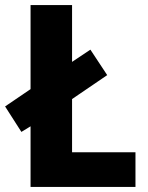

<svg xmlns="http://www.w3.org/2000/svg" viewBox="-31 -734 580 754"><path d="M89 0V-238L53 -216L-11 -316L89 -384V-714H252V-491L324 -539L390 -439L252 -345V-136H501V0Z"/></svg>

Font: Noto Sans Gujarati SemiCondensed ExtraBold
Style: Regular
Weight: 800
Width: 4
Designer: Jelle Bosma - Monotype Design Team, Universal Thirst
Foundry: Monotype Imaging Inc.
Version: Version 2.106; ttfautohint (v1.8.4.7-5d5b)